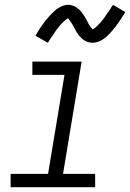

<svg xmlns="http://www.w3.org/2000/svg" viewBox="-20 -775 540 795"><path d="M24 0V-55H179L247 -465H114V-520H318L241 -55H374V0ZM363 -598Q353 -598 343.5 -601Q334 -604 326.5 -609.5Q319 -615 312.5 -622Q306 -629 300.5 -637Q295 -645 291.5 -652.5Q288 -660 282.5 -669.5Q277 -679 271.5 -686Q266 -693 262 -699Q260 -699 257 -696.5Q254 -694 250.5 -691.5Q247 -689 243.5 -685.5Q240 -682 238 -680Q236 -678 233.5 -675.5Q231 -673 229 -670.5Q227 -668 225 -665.5Q223 -663 220.5 -660Q218 -657 215.5 -654Q213 -651 211 -647.5Q209 -644 206.5 -640.5Q204 -637 201.5 -633Q199 -629 196 -625Q193 -621 190 -616.5Q187 -612 184.5 -607.5Q182 -603 178 -598L127 -627Q137 -645 147 -660Q157 -675 167 -687.5Q177 -700 185.5 -709.5Q194 -719 206 -730Q218 -741 233 -748Q248 -755 263 -755Q270 -755 276 -753.5Q282 -752 287.5 -749.5Q293 -747 298.5 -743Q304 -739 308.5 -735Q313 -731 317 -726Q321 -721 324.5 -715.5Q328 -710 331.5 -705Q335 -700 337.5 -694.5Q340 -689 343.5 -682.5Q347 -676 350 -670.5Q353 -665 357 -661.5Q361 -658 363 -653Q365 -654 368.5 -656Q372 -658 375 -660.5Q378 -663 382 -667Q386 -671 387.5 -673Q389 -675 391.5 -677Q394 -679 396 -681.5Q398 -684 400 -686.5Q402 -689 404.5 -692Q407 -695 409.5 -698Q412 -701 414 -704.5Q416 -708 418.5 -711.5Q421 -715 423.5 -719Q426 -723 429.5 -727Q433 -731 435.5 -735.5Q438 -740 441 -745Q444 -750 448 -755L499 -725Q488 -707 478 -692Q468 -677 458.5 -665Q449 -653 440.5 -643Q432 -633 419.5 -622Q407 -611 392.5 -604.5Q378 -598 363 -598Z"/></svg>

Font: Iosevka SS18 Light
Style: Italic
Weight: 300
Italic angle: -9°
Monospace: yes
Designer: Belleve Invis
Foundry: Belleve Invis
Version: Version 25.1.1; ttfautohint (v1.8.4)